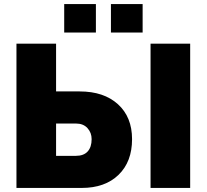

<svg xmlns="http://www.w3.org/2000/svg" viewBox="-20 -925 1017 945"><path d="M296 -765V-905H452V-765ZM526 -765V-905H682V-765ZM61 0V-710H256V-475H372Q491 -475 560.5 -412Q630 -349 630 -240Q630 -129 563.5 -64.5Q497 0 382 0ZM721 0V-710H916V0ZM256 -158H354Q392 -158 411.5 -179.5Q431 -201 431 -240Q431 -272 410.5 -294.5Q390 -317 354 -317H256Z"/></svg>

Font: Raleway-v4020 Black
Style: Regular
Weight: 900
Designer: Matt McInerney, Pablo Impallari, Rodrigo Fuenzalida
Foundry: Matt McInerney, Pablo Impallari, Rodrigo Fuenzalida
Version: Version 4.020;PS 004.020;hotconv 1.0.88;makeotf.lib2.5.64775